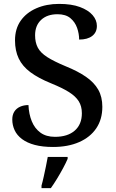

<svg xmlns="http://www.w3.org/2000/svg" viewBox="-20 -744 596 985"><path d="M252 10Q198 10 158.5 -0.5Q119 -11 93 -30.5Q67 -50 55 -76Q43 -102 43 -131Q43 -155 53.5 -171.5Q64 -188 83 -196.5Q102 -205 126 -205Q128 -159 143 -122Q158 -85 187.5 -63.5Q217 -42 262 -42Q327 -42 363.5 -74Q400 -106 400 -163Q400 -199 384 -224.5Q368 -250 334 -271.5Q300 -293 241 -317Q177 -343 136 -373.5Q95 -404 76 -444Q57 -484 57 -537Q57 -596 86 -637.5Q115 -679 166.5 -701.5Q218 -724 283 -724Q347 -724 390 -708Q433 -692 455 -666.5Q477 -641 477 -611Q477 -578 453 -559.5Q429 -541 386 -541Q386 -571 375.5 -601Q365 -631 341 -651Q317 -671 275 -671Q222 -671 191 -642Q160 -613 160 -563Q160 -526 174 -499.5Q188 -473 222.5 -451Q257 -429 317 -404Q379 -379 421 -350Q463 -321 484 -284Q505 -247 505 -196Q505 -132 474 -86Q443 -40 386 -15Q329 10 252 10ZM193 208Q199 187 204.5 161.5Q210 136 215.5 110Q221 84 225 61H327V71Q318 92 303.5 119Q289 146 272.5 173Q256 200 241 221H193Z"/></svg>

Font: Noto Serif Kannada Medium
Style: Regular
Weight: 500
Version: Version 2.003